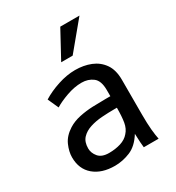

<svg xmlns="http://www.w3.org/2000/svg" viewBox="-172 -811 850 926"><g transform="rotate(-30 253.5 -348.5)"><path d="M197.8 8.3Q124 8.3 80.8 -28.6Q37.6 -65.4 37.6 -130.4Q37.6 -162.1 53.2 -197.5Q68.8 -232.9 108.9 -258.3Q137.2 -275.9 173.1 -283.4Q209 -291 246.8 -292.5Q284.7 -293.9 318.8 -293.9H345.2V-328.6Q345.2 -380.4 319.3 -400.1Q293.5 -419.9 256.8 -419.9Q216.8 -419.9 173.1 -404.3Q129.4 -388.7 102.1 -371.6L75.2 -431.2Q114.3 -455.6 164.3 -471.9Q214.4 -488.3 260.3 -488.3Q307.6 -488.3 346.7 -472.7Q385.7 -457 409.4 -423.3Q433.1 -389.6 433.1 -334.5V-141.1Q433.1 -89.8 436.3 -56.2Q439.5 -22.5 444.3 0H361.8Q360.4 -8.3 359.1 -29.5Q357.9 -50.8 356.9 -77.6Q324.7 -25.9 282.2 -8.8Q239.7 8.3 197.8 8.3ZM203.6 -59.6Q238.8 -59.6 268.6 -68.8Q298.3 -78.1 315.4 -98.6Q334 -118.7 339.4 -149.9Q344.7 -181.2 344.7 -230H330.6Q296.9 -230 261.2 -227.5Q225.6 -225.1 195.1 -215.3Q164.6 -205.6 145.5 -185.3Q126.5 -165 126.5 -128.9Q126.5 -103.5 144.8 -81.5Q163.1 -59.6 203.6 -59.6ZM221.7 -554.2 303.7 -705.1H410.6L285.6 -554.2Z"/></g></svg>

Font: Shanti
Style: Regular
Weight: 400
Designer: Vernon Adams
Foundry: Vernon Adams
Version: Version 1.100; ttfautohint (v1.8.4)